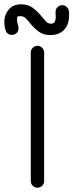

<svg xmlns="http://www.w3.org/2000/svg" viewBox="-81 -872 341 892"><path d="M62 -628Q62 -641 71 -650Q80 -659 93 -659Q106 -659 115 -650Q124 -641 124 -628V-31Q124 -18 115 -9Q106 0 93 0Q80 0 71 -9Q62 -18 62 -31ZM177 -816Q177 -829 186 -838.5Q195 -848 208 -848Q220 -848 229 -839.5Q238 -831 239 -820Q240 -815 240 -810.5Q240 -806 240 -802Q240 -756 216 -732.5Q192 -709 154 -709Q121 -709 100.5 -724Q80 -739 63 -759Q50 -775 39.5 -786Q29 -797 14 -797Q4 -797 1 -795Q-2 -793 -2 -781Q-2 -775 -0.5 -767.5Q1 -760 4 -750Q5 -746 5 -740Q5 -727 -4 -718.5Q-13 -710 -25 -710Q-48 -710 -55 -731Q-61 -752 -61 -768Q-61 -803 -40.5 -827.5Q-20 -852 16 -852Q49 -852 70 -836.5Q91 -821 108 -801Q121 -786 131 -774Q141 -762 155 -762Q169 -762 173.5 -771Q178 -780 178 -793Q178 -806 177 -816Z"/></svg>

Font: Libertine Sup Medium
Style: Regular
Weight: 500
Designer: Bastien Sozeau
Foundry: NBR — Bastien Sozeau
Version: Version 2.003; ttfautohint (v1.8.4.7-5d5b);gftools[0.9.33]